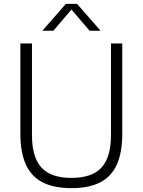

<svg xmlns="http://www.w3.org/2000/svg" viewBox="-20 -965 738 994"><path d="M350 9Q259 9 200.5 -21Q142 -51 113.8 -113.5Q85.5 -176 85.5 -273V-740H145.5V-266Q145.5 -151 194.5 -97.5Q243.5 -44 350 -44Q456.5 -44 505.5 -97.5Q554.5 -151 554.5 -266V-740H613V-273Q613 -176 585 -113.5Q557 -51 498.8 -21Q440.5 9 350 9ZM199.5 -806 321 -945H379L500.5 -806H443.5L342.5 -924.5H357.5L256.5 -806Z"/></svg>

Font: Encode Sans SC Light
Style: Regular
Weight: 300
Version: Version 3.002